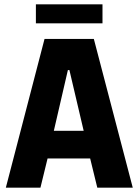

<svg xmlns="http://www.w3.org/2000/svg" viewBox="-20 -868 640 888"><path d="M7 0 186 -688H414L594 0H430L397 -135H200L167 0ZM229 -263H367L301 -544H294ZM146 -760V-848H454V-760Z"/></svg>

Font: Saira Semi Condensed
Style: Bold
Weight: 700
Width: 4
Designer: Hector Gatti with collaboration of the Omnibus-Type team
Foundry: Omnibus-Type
Version: Version 1.001; ttfautohint (v1.8)